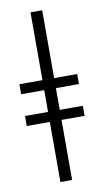

<svg xmlns="http://www.w3.org/2000/svg" viewBox="-82 -734 412 773"><g transform="rotate(-10 124.5 -347.0)"><path d="M242.7 -245.6H148.4V0H100.6V-245.6H6.3V-286.6H100.6V-375.5H6.3V-416.5H100.6V-693.8H148.4V-416.5H242.7V-375.5H148.4V-286.6H242.7Z"/></g></svg>

Font: Times New Roman
Style: Regular
Weight: 400
Designer: Steve Matteson
Foundry: Ascender Corporation
Version: Version 2.00.3